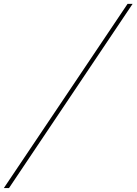

<svg xmlns="http://www.w3.org/2000/svg" viewBox="-50 -800 690 970"><path d="M-30.5 150 594.5 -780.5H620L-4.5 150Z"/></svg>

Font: Bodoni Moda SC
Style: Italic
Weight: 400
Italic angle: -13°
Designer: Owen Earl
Foundry: indestructible type
Version: Version 2.005